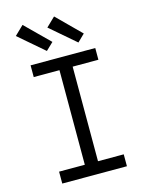

<svg xmlns="http://www.w3.org/2000/svg" viewBox="-141 -1067 883 1153"><g transform="rotate(-15 300.0 -491.0)"><path d="M99 0V-74H259V-662H99V-735H501V-662H341V-74H501V0ZM412 -793 255 -928 311 -982 457 -837ZM216 -793 59 -928 115 -982 262 -837Z"/></g></svg>

Font: Iosevka HT Extended
Style: Regular
Weight: 400
Width: 7
Monospace: yes
Designer: Belleve Invis
Foundry: Belleve Invis
Version: Version 32.3.0; ttfautohint (v1.8.4)